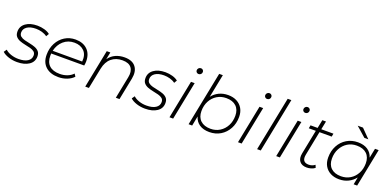

<svg xmlns="http://www.w3.org/2000/svg" viewBox="-9 -1602 5012 2465"><g transform="rotate(20 2497.0 -369.0)"><path d="M196 4Q134 4 78.5 -14.5Q23 -33 -7 -62L20 -101Q49 -73 97.5 -56.5Q146 -40 200 -40Q281 -40 325.5 -69Q370 -98 370 -148Q370 -181 348.5 -198.5Q327 -216 292.5 -225Q258 -234 219.5 -241.5Q181 -249 146.5 -262Q112 -275 90.5 -299.5Q69 -324 69 -368Q69 -440 128.5 -483Q188 -526 287 -526Q336 -526 383.5 -512.5Q431 -499 459 -475L436 -436Q406 -459 365 -470.5Q324 -482 283 -482Q206 -482 162 -452Q118 -422 118 -373Q118 -339 140 -321Q162 -303 196.5 -294Q231 -285 269.5 -277.5Q308 -270 342 -257.5Q376 -245 398 -221Q420 -197 420 -153Q420 -79 358.5 -37.5Q297 4 196 4Z M761 4Q650 4 586.5 -54Q523 -112 523 -215Q523 -304 560 -374.5Q597 -445 661.5 -485.5Q726 -526 808 -526Q910 -526 970 -468Q1030 -410 1030 -308Q1030 -279 1024 -250H573Q572 -234 572 -217Q572 -132 621 -86.5Q670 -41 765 -41Q820 -41 867 -59.5Q914 -78 944 -111L967 -76Q933 -39 878.5 -17.5Q824 4 761 4ZM579 -289H982Q991 -383 941 -433Q891 -483 807 -483Q721 -483 660 -429.5Q599 -376 579 -289Z M1478 -526Q1584 -526 1630.5 -465Q1677 -404 1657 -302L1597 0H1547L1607 -302Q1624 -385 1588.5 -433Q1553 -481 1465 -481Q1376 -481 1316 -431.5Q1256 -382 1236 -284L1179 0H1129L1233 -522H1282L1262 -423Q1300 -476 1355.5 -501Q1411 -526 1478 -526Z M1945 4Q1883 4 1827.5 -14.5Q1772 -33 1742 -62L1769 -101Q1798 -73 1846.5 -56.5Q1895 -40 1949 -40Q2030 -40 2074.5 -69Q2119 -98 2119 -148Q2119 -181 2097.5 -198.5Q2076 -216 2041.5 -225Q2007 -234 1968.5 -241.5Q1930 -249 1895.5 -262Q1861 -275 1839.5 -299.5Q1818 -324 1818 -368Q1818 -440 1877.5 -483Q1937 -526 2036 -526Q2085 -526 2132.5 -512.5Q2180 -499 2208 -475L2185 -436Q2155 -459 2114 -470.5Q2073 -482 2032 -482Q1955 -482 1911 -452Q1867 -422 1867 -373Q1867 -339 1889 -321Q1911 -303 1945.5 -294Q1980 -285 2018.5 -277.5Q2057 -270 2091 -257.5Q2125 -245 2147 -221Q2169 -197 2169 -153Q2169 -79 2107.5 -37.5Q2046 4 1945 4Z M2280 0 2384 -522H2434L2330 0ZM2440 -649Q2424 -649 2413 -660Q2402 -671 2402 -686Q2402 -704 2414.5 -717Q2427 -730 2446 -730Q2462 -730 2473 -719Q2484 -708 2484 -693Q2484 -674 2471.5 -661.5Q2459 -649 2440 -649Z M2541 0 2689 -742H2739L2676 -424Q2713 -472 2768.5 -499Q2824 -526 2893 -526Q2961 -526 3011.5 -499.5Q3062 -473 3090.5 -424.5Q3119 -376 3119 -309Q3119 -219 3080.5 -148Q3042 -77 2975.5 -36.5Q2909 4 2823 4Q2741 4 2688 -31.5Q2635 -67 2616 -133L2590 0ZM2824 -41Q2894 -41 2949.5 -75.5Q3005 -110 3036.5 -170Q3068 -230 3068 -306Q3068 -389 3019.5 -435Q2971 -481 2883 -481Q2813 -481 2757.5 -447Q2702 -413 2670 -353Q2638 -293 2638 -216Q2638 -133 2687 -87Q2736 -41 2824 -41Z M3216 0 3320 -522H3370L3266 0ZM3376 -649Q3360 -649 3349 -660Q3338 -671 3338 -686Q3338 -704 3350.5 -717Q3363 -730 3382 -730Q3398 -730 3409 -719Q3420 -708 3420 -693Q3420 -674 3407.5 -661.5Q3395 -649 3376 -649Z M3477 0 3625 -742H3675L3527 0Z M3738 0 3842 -522H3892L3788 0ZM3898 -649Q3882 -649 3871 -660Q3860 -671 3860 -686Q3860 -704 3872.5 -717Q3885 -730 3904 -730Q3920 -730 3931 -719Q3942 -708 3942 -693Q3942 -674 3929.5 -661.5Q3917 -649 3898 -649Z M4154 4Q4088 4 4056.5 -36Q4025 -76 4039 -147L4105 -479H4009L4017 -522H4114L4137 -636H4187L4164 -522H4330L4322 -479H4155L4090 -151Q4067 -39 4166 -39Q4214 -39 4251 -68L4266 -31Q4242 -13 4212.5 -4.5Q4183 4 4154 4Z M4596 4Q4529 4 4478 -22.5Q4427 -49 4399 -97.5Q4371 -146 4371 -213Q4371 -303 4409 -374Q4447 -445 4514 -485.5Q4581 -526 4666 -526Q4747 -526 4800 -491Q4853 -456 4872 -392L4898 -522H4948L4844 0H4796L4816 -101Q4778 -52 4722 -24Q4666 4 4596 4ZM4606 -41Q4677 -41 4732 -75Q4787 -109 4819 -169Q4851 -229 4851 -306Q4851 -389 4802.5 -435Q4754 -481 4666 -481Q4595 -481 4540 -446.5Q4485 -412 4453 -352Q4421 -292 4421 -216Q4421 -133 4469.5 -87Q4518 -41 4606 -41ZM4722 -607 4588 -725H4660L4776 -607Z"/></g></svg>

Font: Montserrat Light
Style: Italic
Weight: 300
Italic angle: -11.3°
Designer: Julieta Ulanovsky
Foundry: Julieta Ulanovsky
Version: Version 9.000; ttfautohint (v1.8.4.7-5d5b)